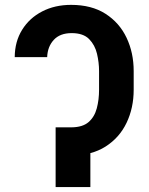

<svg xmlns="http://www.w3.org/2000/svg" viewBox="-20 -757 601 777"><path d="M226.1 -241.7H270Q314.5 -242.2 338.4 -262.9Q362.3 -283.7 371.6 -318.4Q380.9 -353 380.9 -394V-469.2Q380.9 -503.9 372.6 -539.3Q364.3 -574.7 340.6 -598.9Q316.9 -623 270 -623Q222.7 -623 197.5 -595.5Q172.4 -567.9 170.9 -525.9H39.6Q40 -588.9 69.6 -636.5Q99.1 -684.1 150.6 -710.7Q202.1 -737.3 267.6 -737.3Q350.6 -737.3 407 -701.2Q463.4 -665 492.2 -604.2Q521 -543.5 521 -469.2V-394Q521 -320.3 492.2 -260Q463.4 -199.7 407 -163.8Q350.6 -127.9 267.1 -127.9H226.1ZM345.7 -241.7V0H205.1V-241.7Z"/></svg>

Font: V-Inter
Style: SemiBold-600
Weight: 600
Designer: Rasmus Andersson
Foundry: rsms
Version: Version 4.000;git-4146feb